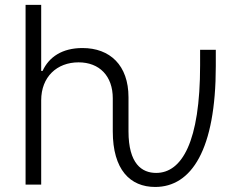

<svg xmlns="http://www.w3.org/2000/svg" viewBox="-20 -747 976 777"><path d="M83.5 0H146.7V-340.9C146.7 -436.1 210.6 -494.7 297.9 -494.7C382.5 -494.7 436.4 -439.3 436.4 -349.4V-215.6C436.4 -60 506.7 9.6 608 9.6C754.6 9.6 853.3 -140.6 853.3 -479.8V-545.5H789.8V-482.6C789.8 -172.6 715.9 -47.2 611.9 -47.2C554.3 -47.2 500 -83.8 500 -215.6V-353.3C500 -483.3 424.7 -552.6 313.9 -552.6C231.9 -552.6 178.3 -516.7 152.3 -459.9H146.7V-727.3H83.5Z"/></svg>

Font: Karasuma Gothic
Style: Light
Weight: 300
Designer: Rasmus Andersson / Ryoko Nishizuka
Foundry: rsms
Version: Version 1.00